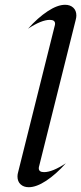

<svg xmlns="http://www.w3.org/2000/svg" viewBox="-20 -776 339 802"><path d="M53 -39Q53 -48 56 -58L208 -666Q210 -672 210 -677Q210 -693 188 -693Q153 -693 97 -656Q138 -702 179 -729Q220 -756 252 -756Q273 -756 286 -744Q299 -732 299 -711Q299 -703 296 -692L144 -84Q142 -78 142 -73Q142 -57 164 -57Q199 -57 255 -94Q214 -48 173 -21Q132 6 100 6Q79 6 66 -6Q53 -18 53 -39Z"/></svg>

Font: Srisakdi
Style: Bold
Weight: 700
Designer: Cadson Demak Co.,Ltd.
Foundry: Cadson Demak Co.,Ltd.
Version: Version 1.000